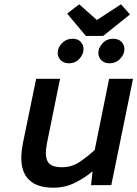

<svg xmlns="http://www.w3.org/2000/svg" viewBox="-20 -860 638 892"><path d="M410 -64Q373 -33 327.5 -10.5Q282 12 228 12Q153 12 116 -23.5Q79 -59 79 -125Q79 -142 81 -159Q83 -176 86 -193L148 -494H259L199 -199Q197 -187 195 -174.5Q193 -162 193 -150Q193 -114 210.5 -98.5Q228 -83 268 -83Q313 -83 349.5 -107.5Q386 -132 420 -163L487 -494H598L497 0H403ZM248 -614Q248 -639 268 -659.5Q288 -680 318 -680Q341 -680 354.5 -666Q368 -652 368 -632Q368 -608 349 -587Q330 -566 300 -566Q277 -566 262.5 -580Q248 -594 248 -614ZM430 -767 542 -840 584 -793 459 -693H379L292 -797L348 -840ZM437 -614Q437 -638 456.5 -659Q476 -680 506 -680Q530 -680 544 -666Q558 -652 558 -632Q558 -607 538 -586.5Q518 -566 488 -566Q465 -566 451 -580Q437 -594 437 -614Z"/></svg>

Font: Codetta
Style: Bold Italic
Weight: 700
Italic angle: -11°
Designer: Ulrich Proeller
Foundry: PROSA GmbH
Version: Version 2.00;September 29, 2018;FontCreator 11.5.0.2427 64-b